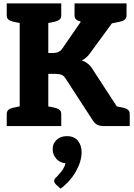

<svg xmlns="http://www.w3.org/2000/svg" viewBox="-20 -749 799 1141"><path d="M97 0V-729H267V-434H294Q313 -434 326.5 -440Q340 -446 348 -457L512 -695Q526 -715 543 -722Q560 -729 585 -729H732L516 -434Q505 -418 492.5 -407.5Q480 -397 467 -390Q486 -383 501.5 -371Q517 -359 530 -338L750 0H599Q572 0 558 -7.5Q544 -15 533 -31L368 -285Q359 -299 345.5 -304.5Q332 -310 308 -310H267V0ZM615 -604 506 -688V-729H677L654 -612ZM654 0 598 -131 673 -117ZM20 0V-71Q20 -88 30.5 -96.5Q41 -105 59 -109L103 -118L117 0ZM247 0 261 -118 305 -109Q323 -105 333.5 -96.5Q344 -88 344 -71V0ZM117 -729 103 -611 59 -620Q41 -624 30.5 -632.5Q20 -641 20 -658V-729ZM344 -729V-658Q344 -641 333.5 -632.5Q323 -624 305 -620L261 -611L247 -729ZM654 0 668 -118 712 -109Q730 -105 740.5 -96.5Q751 -88 751 -71V0ZM732 -729V-658Q732 -641 721.5 -632.5Q711 -624 693 -620L649 -611L635 -729ZM520 -729 506 -611 462 -620Q444 -624 433.5 -632.5Q423 -641 423 -658V-729ZM340 372 313 348Q308 342 305 337.5Q302 333 302 326Q302 314 314 305Q326 293 345 269.5Q364 246 369 221Q369 221 368.5 221Q368 221 368 221Q335 218 314 194Q293 170 293 136Q293 104 316.5 82Q340 60 377 60Q421 60 443 87.5Q465 115 465 155Q465 209 431.5 269Q398 329 340 372Z"/></svg>

Font: Aleo Black
Style: Regular
Weight: 900
Designer: Alessio Laiso
Foundry: Alessio Laiso
Version: Version 2.001;gftools[0.9.29]